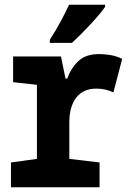

<svg xmlns="http://www.w3.org/2000/svg" viewBox="-20 -786 540 806"><path d="M26 0H398V-104L271 -119V-272Q271 -338 300 -376Q329 -414 384 -414Q424 -414 456 -398L493 -539Q468 -551 443 -555Q418 -559 396 -559Q340 -559 309 -529.5Q278 -500 262 -456H255L236 -549H35V-441L135 -430V-119L26 -104ZM189 -606H282Q317 -638 359 -683Q401 -728 421 -757V-766H270Q254 -732 234.5 -695.5Q215 -659 189 -619Z"/></svg>

Font: Noto Sans Mono Condensed Extra
Style: Regular
Weight: 800
Width: 3
Designer: Monotype Design Team
Foundry: Monotype Imaging Inc.
Version: Version 1.900